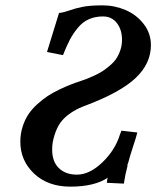

<svg xmlns="http://www.w3.org/2000/svg" viewBox="-20 -678 578 710"><path d="M378.9 -21Q329.1 12.2 240.2 12.2Q157.2 12.2 106.2 -35.9Q55.2 -84 55.2 -153.8Q55.2 -183.1 63.5 -209.2Q71.8 -235.4 85 -255.1Q98.1 -274.9 117.9 -292.7Q137.7 -310.5 156.5 -323Q175.3 -335.4 199.5 -346.9Q223.6 -358.4 241.2 -365.2Q258.8 -372.1 279.8 -378.9Q293.9 -383.8 302.2 -387Q310.5 -390.1 328.6 -398.4Q346.7 -406.7 358.4 -414.3Q370.1 -421.9 385.3 -434.6Q400.4 -447.3 409.4 -460.4Q418.5 -473.6 424.8 -491.9Q431.2 -510.3 431.2 -530.8Q431.2 -568.4 412.1 -592.8Q393.1 -617.2 360.8 -617.2Q331.5 -617.2 308.6 -606.9Q285.6 -596.7 268.1 -575.4Q250.5 -554.2 238.5 -531.5Q226.6 -508.8 212.9 -474.1L153.8 -485.8L198.2 -629.9Q217.3 -632.3 237.3 -639.6Q257.3 -647 285.2 -652.6Q313 -658.2 358.9 -658.2Q403.8 -658.2 444.3 -640.9Q484.9 -623.5 511.5 -589.1Q538.1 -554.7 538.1 -511.2Q538.1 -442.9 481.4 -389.4Q424.8 -335.9 294.9 -287.1Q246.6 -269.5 216.3 -239.5Q186 -209.5 174.8 -150.9Q172.9 -139.2 172.9 -125Q172.9 -80.1 197.8 -56.2Q222.7 -32.2 264.2 -32.2Q311.5 -32.2 358.9 -77.9Q406.2 -123.5 423.8 -181.2L429.2 -194.8L487.8 -188Q483.9 -171.4 471.9 -135.5Q460 -99.6 454.1 -76.2Q454.1 -75.7 452.1 -71Q450.2 -66.4 450.2 -65.9L452.1 -66.9Q442.9 -32.7 438 1L375 -2Q376.5 -17.6 378.9 -21Z"/></svg>

Font: Linux Libertine G
Style: Bold Italic
Weight: 700
Italic angle: -11.5°
Designer: Philipp H. Poll
Foundry: Philipp H. Poll
Version: Version 4.1.0